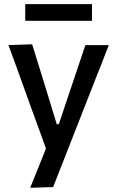

<svg xmlns="http://www.w3.org/2000/svg" viewBox="-20 -716 569 932"><path d="M126.5 195.5Q145.5 149 165 100.5Q184 52 203 5Q185.5 -43 168 -92.5Q150 -141.5 133 -188L100.5 -278.5Q81 -332 61 -388Q40.5 -444 21 -497L136 -501Q155 -440 173 -382Q191 -324 209.5 -263.5L255.5 -113H265.5L316 -264Q336 -323 355.5 -381Q374.5 -438.5 394.5 -497H508Q492.5 -457 478 -419.5Q463 -382 445.5 -337.5Q428 -292.5 403.5 -230L348.5 -90Q311.5 5 285.2 71.5Q259 138 238 192ZM102.5 -615V-696H426.5V-615Z"/></svg>

Font: Heraclito Medium
Style: Regular
Weight: 500
Designer: Kostas Bartsokas (font) & Cristiano Sobral (main changes)
Foundry: Kostas Bartsokas (font) & Cristiano Sobral (main changes)
Version: Version 1.00;July 8, 2020;FontCreator 13.0.0.2655 64-bit